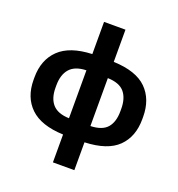

<svg xmlns="http://www.w3.org/2000/svg" viewBox="-164 -883 1135 1221"><g transform="rotate(20 403.5 -272.5)"><path d="M183.8 -249Q183.8 -176.8 219 -137.3Q254.2 -97.9 330.8 -95.5V-419.9Q254.2 -417.5 219 -377.2Q183.8 -336.9 183.8 -264.6ZM622.8 -264.6Q622.8 -336.9 588.9 -377.2Q554.9 -417.5 475.8 -419.9V-95.5Q554.9 -97.9 588.9 -137.3Q622.8 -176.8 622.8 -249ZM330.8 14.6Q180.4 8.8 108 -60.8Q35.6 -130.4 35.6 -249V-264.6Q35.6 -383.3 108 -453.6Q180.4 -523.9 330.8 -529.8V-747.6H475.8V-529.8Q629.6 -523.9 700.3 -453.6Q771 -383.3 771 -264.6V-249Q771 -130.4 700.3 -60.8Q629.6 8.8 475.8 14.6V203.1H330.8Z"/></g></svg>

Font: RobotoFlex
Style: Regular
Weight: 400
Designer: Berlow after Robertson
Foundry: Google
Version: Version 2.136